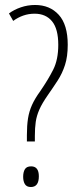

<svg xmlns="http://www.w3.org/2000/svg" viewBox="-20 -744 314 771"><path d="M88 -201Q88 -240 92.5 -268.5Q97 -297 108.5 -322.5Q120 -348 141 -377Q174 -425 194 -465Q214 -505 214 -564Q214 -628 189 -658.5Q164 -689 119 -689Q95 -689 73.5 -681.5Q52 -674 33 -660L16 -690Q36 -705 63.5 -714.5Q91 -724 121 -724Q180 -724 216 -684.5Q252 -645 252 -564Q252 -517 241 -483Q230 -449 211.5 -420.5Q193 -392 172 -362Q149 -329 138 -304Q127 -279 123.5 -254.5Q120 -230 120 -198V-176H88ZM73 -34Q73 -53 80 -64.5Q87 -76 105 -76Q136 -76 136 -36Q136 7 104 7Q87 7 80 -4.5Q73 -16 73 -34Z"/></svg>

Font: Noto Sans Arabic UI XCn XLt
Style: Regular
Weight: 200
Width: 2
Designer: Monotype Design Team, Nadine Chahine and Nizar Qandah
Foundry: Monotype Imaging Inc.
Version: Version 2.010; ttfautohint (v1.8.4.7-5d5b)